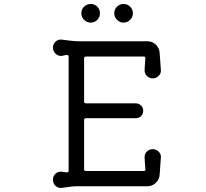

<svg xmlns="http://www.w3.org/2000/svg" viewBox="-20 -930 1040 968"><path d="M437 -816Q418 -816 404 -830Q390 -844 390 -863Q390 -883 404 -896.5Q418 -910 437 -910Q457 -910 470.5 -896.5Q484 -883 484 -863Q484 -844 470.5 -830Q457 -816 437 -816ZM603 -816Q584 -816 570 -830Q556 -844 556 -863Q556 -883 570 -896.5Q584 -910 603 -910Q622 -910 636 -896.5Q650 -883 650 -863Q650 -844 636 -830Q622 -816 603 -816ZM750 -178Q767 -178 780 -165.5Q793 -153 791 -135L785 -51Q784 -26 766 -8.5Q748 9 723 9H369Q350 9 330.5 12Q311 15 293 17Q274 20 260.5 7.5Q247 -5 247 -24Q247 -43 260.5 -55Q274 -67 293 -64Q298 -63 304 -62.5Q310 -62 316 -61H318Q326 -61 326 -69V-644Q326 -653 318 -653Q310 -653 302.5 -650.5Q295 -648 287 -648Q271 -648 259 -660.5Q247 -673 247 -689Q247 -708 260.5 -720.5Q274 -733 293 -730Q313 -728 334.5 -725Q356 -722 375 -722H723Q748 -722 766 -704.5Q784 -687 785 -662L791 -578Q793 -561 780.5 -548Q768 -535 750 -535Q733 -535 721 -547Q709 -559 709 -575Q709 -589 710.5 -604.5Q712 -620 713 -636V-638Q713 -645 705 -645H413Q404 -645 404 -636V-418Q404 -409 413 -409H664Q680 -409 691 -398Q702 -387 702 -371Q702 -355 691 -344.5Q680 -334 664 -334H413Q404 -334 404 -325V-77Q404 -68 413 -68H705Q715 -68 713 -77Q712 -94 710.5 -109.5Q709 -125 709 -138Q709 -155 721 -166.5Q733 -178 750 -178Z"/></svg>

Font: Kiwi Maru
Style: Regular
Weight: 400
Designer: Hiroki-Chan
Version: Version 1.100